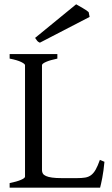

<svg xmlns="http://www.w3.org/2000/svg" viewBox="-20 -864 516 884"><path d="M460.9 -119.1Q457 -76.7 450.9 -45.4Q444.8 -14.2 440.9 0H24.4V-21Q57.6 -27.8 76.4 -35.9Q95.2 -43.9 95.2 -50.8V-564Q95.2 -569.8 77.4 -578.6Q59.6 -587.4 24.4 -594.2V-615.2H244.1V-594.2Q210.9 -587.4 192.1 -579.1Q173.3 -570.8 173.3 -564V-80.1Q173.3 -71.3 177.5 -64.7Q181.6 -58.1 191.9 -53.5Q202.1 -48.8 219.7 -46.4Q237.3 -43.9 264.2 -43.9H334Q356.4 -43.9 371.8 -46.4Q387.2 -48.8 398.9 -57.4Q410.6 -65.9 420.2 -82.5Q429.7 -99.1 439.9 -127.9ZM163.6 -667.5Q155.3 -670.9 151.6 -675.5Q147.9 -680.2 141.6 -689.5L330.6 -844.2Q335.4 -841.3 343.8 -836.7Q352.1 -832 360.8 -826.9Q369.6 -821.8 377 -816.9Q384.3 -812 388.2 -808.1L392.6 -786.1Z"/></svg>

Font: Noto Serif Devanagari
Style: Bold
Weight: 700
Designer: Monotype Design Team
Foundry: Monotype Imaging Inc.
Version: Version 1.01